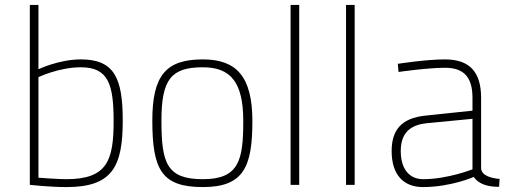

<svg xmlns="http://www.w3.org/2000/svg" viewBox="-20 -750 2072 779"><path d="M308 -509C219 -509 136 -469 136 -469V-730H101V0C101 0 182 9 250 9C436 9 478 -74 478 -261C478 -433 444 -509 308 -509ZM249 -23C214 -23 136 -29 136 -29V-437C136 -437 219 -477 308 -477C419 -477 441 -409 441 -259C441 -100 416 -23 249 -23Z M803 -509C655 -509 598 -446 598 -261C598 -60 637 9 803 9C968 9 1004 -72 1004 -259C1004 -441 938 -509 803 -509ZM803 -23C656 -23 635 -89 635 -261C635 -429 675 -477 803 -477C914 -477 967 -419 967 -259C967 -100 950 -23 803 -23Z M1159 0H1194V-730H1159Z M1384 0H1419V-730H1384Z M1932 -353C1932 -456 1887 -509 1786 -509C1706 -509 1594 -491 1594 -491L1597 -458C1597 -458 1713 -475 1786 -475C1859 -475 1897 -440 1897 -353V-301L1707 -281C1608 -271 1569 -222 1569 -137C1569 -40 1618 9 1696 9C1809 9 1902 -32 1902 -32C1924 -1 1962 8 2005 8L2007 -24C1973 -27 1935 -37 1932 -66ZM1897 -268V-63C1897 -63 1796 -23 1697 -23C1641 -23 1606 -64 1606 -137C1606 -199 1633 -242 1711 -250Z"/></svg>

Font: TitilliumText22L
Style: 1 wt
Weight: 100
Designer: Campivisivi
Foundry: Campivisivi
Version: 1.000